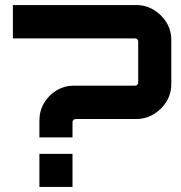

<svg xmlns="http://www.w3.org/2000/svg" viewBox="-20 -740 718 760"><path d="M136 -196V-263Q136 -301 154.5 -332.5Q173 -364 204.5 -382.5Q236 -401 273 -401H515Q520 -401 523.5 -404.5Q527 -408 527 -413V-576Q527 -581 523.5 -584.5Q520 -588 515 -588H31V-720H520Q557 -720 588.5 -701Q620 -682 639 -651Q658 -620 658 -582V-407Q658 -369 639 -338Q620 -307 588.5 -288Q557 -269 520 -269H280Q275 -269 271 -265.5Q267 -262 267 -257V-196ZM136 0V-131H267V0Z"/></svg>

Font: Orbitron
Style: Bold
Weight: 700
Designer: Matt McInerney
Foundry: The League of Moveable Type
Version: Version 2.001